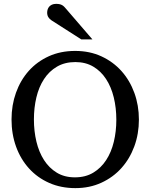

<svg xmlns="http://www.w3.org/2000/svg" viewBox="-20 -948 771 984"><path d="M691.9 -335Q691.9 -262.2 668.5 -198.2Q645 -134.3 602.3 -86.7Q559.6 -39.1 499.5 -11.5Q439.5 16.1 366.2 16.1Q292.5 16.1 232.2 -10.5Q171.9 -37.1 128.9 -84.5Q85.9 -131.8 62.5 -196Q39.1 -260.3 39.1 -335.9Q39.1 -409.2 62 -473.1Q85 -537.1 127.4 -584.7Q169.9 -632.3 230.2 -659.7Q290.5 -687 365.2 -687Q439.5 -687 499.8 -659.2Q560.1 -631.3 602.8 -583.5Q645.5 -535.6 668.7 -471.7Q691.9 -407.7 691.9 -335ZM576.2 -334Q576.2 -395 563 -449Q549.8 -502.9 523.4 -543.2Q497.1 -583.5 457.8 -606.7Q418.5 -629.9 366.2 -629.9Q312 -629.9 272 -606.4Q231.9 -583 205.6 -542.7Q179.2 -502.4 166.5 -449Q153.8 -395.5 153.8 -335.9Q153.8 -275.9 166.7 -221.9Q179.7 -168 205.8 -127.4Q231.9 -86.9 271.2 -63Q310.5 -39.1 363.8 -39.1Q418 -39.1 457.8 -63Q497.6 -86.9 523.9 -127.2Q550.3 -167.5 563.2 -220.9Q576.2 -274.4 576.2 -334ZM396.5 -746.1 244.6 -843.3Q233.9 -850.1 227.8 -859.9Q221.7 -869.6 221.7 -883.3Q221.7 -891.1 224.1 -899.2Q226.6 -907.2 231.9 -913.6Q237.3 -919.9 246.1 -924.1Q254.9 -928.2 267.6 -928.2Q278.3 -928.2 285.6 -926.5Q293 -924.8 298.8 -921.4Q304.7 -918 309.6 -912.8Q314.5 -907.7 319.8 -901.4L453.6 -746.1Z"/></svg>

Font: Tagmukay Beta
Style: Regular
Weight: 400
Designer: Peter Martin
Foundry: SIL International
Version: Version 2.000; dev 82b92eM